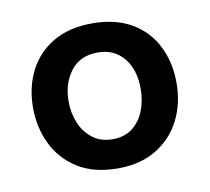

<svg xmlns="http://www.w3.org/2000/svg" viewBox="-54 -787 566 518"><g transform="rotate(-10 229.0 -528.0)"><path d="M230.5 -329.5Q164 -329.5 120 -357.5Q76 -385.5 54.2 -431.2Q32.5 -477 32.5 -530Q32.5 -586 55.2 -630.8Q78 -675.5 121.8 -701.2Q165.5 -727 228.5 -727Q293 -727 337 -701Q381 -675 403.2 -630.2Q425.5 -585.5 425.5 -530Q425.5 -473 402.5 -427.8Q379.5 -382.5 335.8 -356Q292 -329.5 230.5 -329.5ZM230 -409.5Q263 -409.5 284.8 -426.8Q306.5 -444 317 -471.5Q327.5 -499 327.5 -530Q327.5 -584 301 -615.5Q274.5 -647 230 -647Q181.5 -647 155.8 -613.2Q130 -579.5 130 -530Q130 -499 141.2 -471.5Q152.5 -444 174.8 -426.8Q197 -409.5 230 -409.5Z"/></g></svg>

Font: Commissioner SemiBold
Style: Regular
Weight: 600
Designer: Kostas Bartsokas
Foundry: Kostas Bartsokas
Version: Version 1.000; ttfautohint (v1.8.3)